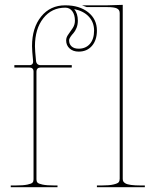

<svg xmlns="http://www.w3.org/2000/svg" viewBox="-20 -782 650 802"><path d="M290 -744.1Q305.2 -725.1 305.2 -695.8Q305.2 -679.2 299.6 -665.3Q293.9 -651.4 286.9 -643.8Q279.8 -636.2 274.2 -627.9Q268.6 -619.6 268.6 -613.3Q268.6 -597.7 279.1 -588.1Q289.6 -578.6 308.6 -578.6Q337.9 -578.6 355.5 -598.6Q373 -618.7 373 -654.3Q373 -688.5 351.3 -712.2Q329.6 -735.8 290 -744.1ZM40 -509.8H102.1Q119.6 -509.8 118.2 -527.3Q113.8 -572.3 113.8 -589.4Q113.8 -666 151.9 -712.9Q189.9 -759.8 252.4 -759.8Q312 -759.8 348.4 -730.7Q384.8 -701.7 384.8 -654.3Q384.8 -614.3 364 -590.3Q343.3 -566.4 308.6 -566.4Q285.6 -566.4 271 -579.3Q256.3 -592.3 256.3 -613.3Q256.3 -626 265.4 -638.2Q274.4 -650.4 283.7 -664.6Q293 -678.7 293 -695.8Q293 -720.2 282 -735.1Q271 -750 252.9 -750Q195.8 -750 160.9 -705.8Q126 -661.6 126 -588.9Q126 -572.3 130.4 -528.3Q132.3 -509.8 150.4 -509.8H279.8V-500H150.4Q132.3 -500 132.3 -482.4V-32.7Q132.3 -24.4 136.5 -19.5Q140.6 -14.6 157.7 -11Q174.8 -7.3 207.5 -7.3H220.2V0H24.9V-7.3H44.9Q77.6 -7.3 94.7 -11Q111.8 -14.6 116 -19.5Q120.1 -24.4 120.1 -32.7V-482.9Q120.1 -500 102.1 -500H40ZM492.7 -35.2Q492.7 -28.8 494.9 -24.4Q497.1 -20 504.2 -15.9Q511.2 -11.7 527.1 -9.5Q543 -7.3 567.4 -7.3H585V0H384.8V-7.3H404.8Q437 -7.3 454.3 -11.5Q471.7 -15.6 475.8 -21Q480 -26.4 480 -35.2V-727.5Q480 -741.2 468.3 -746.8Q456.5 -752.4 427.7 -752.4H342.3L322.3 -759.8H427.7L492.7 -761.7Z"/></svg>

Font: ZnikomitNo24
Style: Thin
Weight: 300
Designer: gluk
Foundry: gluk
Version: Version 0.55